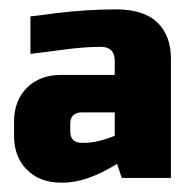

<svg xmlns="http://www.w3.org/2000/svg" viewBox="-20 -730 405 410"><path d="M160 -425Q188 -425 225 -440V-490H155Q130 -490 130 -465V-450Q130 -425 155 -425ZM230 -380Q165 -340 115 -340H110Q65 -340 37.5 -367.5Q10 -395 10 -440V-470Q10 -515 37.5 -542.5Q65 -570 110 -570H225V-600Q225 -630 195 -630Q160 -630 116 -624Q72 -618 45 -615V-695Q72 -698 100 -702Q168 -710 227.5 -710Q287 -710 316 -682Q345 -654 345 -605V-350H240Z"/></svg>

Font: Russo One
Style: Regular
Weight: 400
Designer: Jovanny lemonad
Foundry: Jovanny Lemonad
Version: Version 1.001